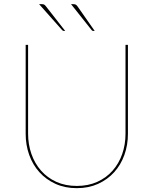

<svg xmlns="http://www.w3.org/2000/svg" viewBox="-20 -922 760 950"><path d="M107 0ZM360 -2Q416.5 -2 461.2 -22.2Q506 -42.5 537 -77.5Q568 -112.5 584.5 -159.5Q601 -206.5 601 -260V-700H613V-260Q613 -204.5 595.5 -155.5Q578 -106.5 545 -70Q512 -33.5 465.2 -12.2Q418.5 9 360 9Q301.5 9 254.8 -12.2Q208 -33.5 175 -70Q142 -106.5 124.5 -155.5Q107 -204.5 107 -260V-700H119V-261Q119 -207.5 135.5 -160.2Q152 -113 183 -77.8Q214 -42.5 258.8 -22.2Q303.5 -2 360 -2ZM341.5 -901.5Q350 -901.5 354.5 -899.2Q359 -897 363.5 -890.5L448.5 -769H441.5Q436 -769 433.5 -773L331.5 -901.5ZM185.5 -901.5Q194 -901.5 198 -899.5Q202 -897.5 207.5 -890.5L302.5 -769H295.5Q291.5 -769 287.5 -773L173.5 -901.5Z"/></svg>

Font: Lato Hairline
Style: Regular
Weight: 100
Designer: Lukasz Dziedzic
Foundry: tyPoland Lukasz Dziedzic
Version: Version 2.007; 2014-02-27